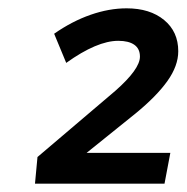

<svg xmlns="http://www.w3.org/2000/svg" viewBox="-20 -801 448 461"><path d="M188 -434H389L375 -360H64L70 -424L257 -583Q316 -635 316 -665Q316 -684 302.5 -693.5Q289 -703 264 -703Q213 -703 139 -650L110 -720Q153 -750 197.5 -765.5Q242 -781 284 -781Q340 -781 374 -753Q408 -725 408 -678Q408 -643 382 -606.5Q356 -570 306 -529Z"/></svg>

Font: Gontserrat Medium
Style: Italic
Weight: 500
Italic angle: -11.3°
Designer: Julieta Ulanovsky
Foundry: Julieta Ulanovsky
Version: Version 6.001